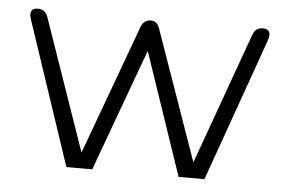

<svg xmlns="http://www.w3.org/2000/svg" viewBox="-40 -516 854 571"><g transform="rotate(5 386.5 -231.0)"><path d="M740.2 -425.8 588.9 0H511.7L387.7 -365.2L253.9 0H176.8L34.2 -425.8Q30.3 -437.5 30.3 -443.4Q30.3 -461.9 51.8 -461.9Q73.2 -461.9 81.1 -440.4L217.8 -46.9L360.4 -435.5Q369.1 -456.1 388.7 -456.1Q408.2 -456.1 415 -435.5L551.8 -46.9L693.4 -440.4Q701.2 -461.9 722.7 -461.9Q744.1 -461.9 744.1 -443.4Q744.1 -437.5 740.2 -425.8Z"/></g></svg>

Font: Jura
Style: Book
Weight: 400
Version: Version 2.5